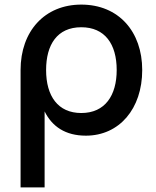

<svg xmlns="http://www.w3.org/2000/svg" viewBox="-20 -575 678 835"><path d="M174 240V-90.5C206.5 -25 264 15 353.5 15C498.5 15 598.5 -101.5 598.5 -270.5C598.5 -437.5 496 -555 333.5 -555C174.5 -555 69.5 -439.5 69.5 -270.5V240ZM333.5 -83.5C232.5 -83.5 180.5 -156.5 180.5 -270.5C180.5 -380.5 228.5 -456.5 333.5 -456.5C436 -456.5 487.5 -383.5 487.5 -270.5C487.5 -160 437 -83.5 333.5 -83.5Z"/></svg>

Font: Vela Sans SemBd
Style: Regular
Weight: 600
Designer: Principal design: Mikhail Sharanda - project Manrope.
Design modification: Ravid Balaliev
Foundry: Mikhail Sharanda
Version: Version 1.001